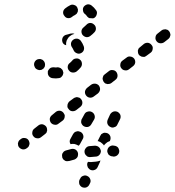

<svg xmlns="http://www.w3.org/2000/svg" viewBox="-20 -589 800 879"><path d="M213 -279Q207 -276 203 -270Q202 -269 201 -267Q200 -265 199 -263Q199 -261 199 -258Q198 -248 204 -240Q211 -232 221 -231Q229 -230 236 -230Q241 -230 246 -231Q251 -231 256 -233Q260 -235 263 -239Q267 -243 268 -247Q270 -252 270 -257Q269 -262 267 -267Q265 -271 261 -274Q258 -278 253 -279Q248 -281 243 -281Q240 -280 236 -280Q231 -280 226 -281Q219 -281 213 -279ZM296 -266Q302 -258 312 -257Q323 -256 331 -262Q342 -271 350 -281Q356 -289 355 -299Q354 -310 346 -316Q338 -323 327 -321Q317 -320 311 -312Q306 -306 300 -301Q291 -295 290 -284Q289 -274 296 -266ZM173 -316Q169 -318 164 -319Q159 -319 154 -318Q144 -315 139 -306Q134 -297 137 -287Q137 -286 138 -285Q139 -281 142 -277Q146 -273 150 -271Q154 -269 159 -268Q164 -268 169 -269Q174 -271 178 -274Q181 -277 184 -282Q186 -286 186 -291Q187 -296 185 -301Q185 -301 185 -301Q184 -306 180 -310Q177 -314 173 -316ZM349 -345Q359 -349 363 -358Q367 -368 363 -378Q358 -391 350 -402Q344 -410 334 -412Q323 -413 315 -407Q307 -401 305 -391Q304 -380 310 -372Q314 -366 317 -359Q321 -350 330 -346Q340 -341 349 -345ZM284 -430Q288 -431 292 -432Q297 -433 302 -435Q307 -436 312 -436Q316 -436 321 -434Q319 -433 318 -433Q309 -431 302 -425Q294 -420 290 -412Q284 -404 283 -394Q282 -388 283 -382Q276 -383 271 -388Q266 -393 265 -400Q263 -410 268 -419Q274 -428 284 -430ZM358 -429Q365 -421 375 -419Q385 -418 393 -424Q405 -433 413 -442Q420 -450 419 -460Q418 -471 410 -477Q403 -484 392 -484Q382 -483 375 -475Q370 -470 363 -464Q355 -458 353 -448Q352 -437 358 -429ZM360 -541Q358 -551 364 -559Q371 -567 381 -569Q391 -570 399 -564Q411 -555 420 -542Q426 -534 423 -524Q421 -514 413 -508Q411 -507 409 -506Q407 -505 406 -505Q398 -506 391 -506Q390 -506 389 -506Q386 -507 383 -510Q380 -512 378 -515Q374 -521 370 -524Q361 -530 360 -541ZM336 -535Q337 -540 337 -545Q336 -549 334 -554Q330 -563 320 -566Q310 -570 301 -565Q289 -559 279 -551Q270 -544 269 -534Q268 -524 275 -516Q281 -507 291 -506Q302 -505 310 -512Q316 -517 323 -520Q328 -523 331 -526Q334 -530 336 -535ZM62 67Q62 72 63 77Q64 81 67 85Q74 93 84 95Q94 96 102 90L106 87Q110 84 112 80Q114 76 115 71Q116 66 114 61Q113 56 110 52Q104 44 94 43Q83 41 75 48L72 50Q68 53 65 58Q63 62 62 67ZM133 35Q139 43 149 44Q159 46 168 39L186 25Q190 22 193 18Q195 13 196 8Q196 4 195 -1Q194 -6 191 -10Q184 -18 174 -20Q164 -21 156 -15L137 0Q129 6 128 16Q126 27 133 35ZM213 -27Q220 -19 230 -18Q240 -16 248 -23L267 -37Q271 -40 273 -44Q276 -49 276 -54Q277 -59 276 -63Q274 -68 271 -72Q265 -80 255 -82Q244 -83 236 -77L218 -62Q210 -56 208 -46Q207 -36 213 -27ZM289 -108Q288 -103 289 -98Q291 -93 294 -90Q300 -81 310 -80Q321 -79 329 -85L347 -99Q356 -106 357 -116Q358 -126 352 -134Q349 -138 345 -141Q340 -143 335 -144Q330 -145 326 -143Q321 -142 317 -139L298 -125Q294 -122 292 -117Q289 -113 289 -108ZM374 -152Q381 -143 391 -142Q401 -141 409 -147L428 -161Q436 -168 438 -178Q439 -188 433 -197Q426 -205 416 -206Q406 -207 397 -201L379 -187Q371 -180 369 -170Q368 -160 374 -152ZM450 -232Q449 -227 451 -223Q452 -218 455 -214Q458 -210 462 -207Q467 -205 472 -204Q477 -204 481 -205Q486 -206 490 -209L509 -224Q517 -230 518 -240Q519 -250 513 -259Q507 -267 497 -268Q486 -270 478 -263L460 -249Q456 -246 453 -242Q451 -237 450 -232ZM536 -276Q542 -268 552 -267Q562 -265 571 -272L589 -286Q597 -292 599 -302Q600 -313 594 -321Q587 -329 577 -330Q567 -332 559 -325L540 -311Q532 -305 531 -295Q529 -284 536 -276ZM611 -357Q611 -352 612 -347Q613 -342 616 -338Q619 -334 624 -332Q628 -329 633 -329Q638 -328 643 -329Q647 -331 651 -334L670 -348Q678 -354 679 -365Q681 -375 674 -383Q668 -391 658 -393Q647 -394 639 -388L621 -373Q617 -370 614 -366Q612 -362 611 -357ZM697 -400Q703 -392 713 -391Q724 -390 732 -396L750 -410Q754 -413 757 -418Q759 -422 760 -427Q761 -432 759 -436Q758 -441 755 -445Q752 -449 748 -452Q743 -454 738 -455Q733 -455 729 -454Q724 -453 720 -450L701 -435Q693 -429 692 -419Q690 -409 697 -400ZM343 254Q345 258 348 262Q352 266 356 268Q366 272 375 269Q385 265 389 256L392 250Q397 241 393 231Q389 221 380 217Q371 212 361 216Q351 219 347 229L344 234Q342 239 342 244Q342 249 343 254ZM381 174Q382 179 386 182Q389 186 393 188Q403 193 413 189Q422 186 427 176L438 152Q439 150 439 148Q440 147 440 145Q438 146 437 147Q428 150 419 151Q407 152 396 153Q389 153 383 152L381 155Q379 159 379 164Q379 169 381 174ZM334 131Q337 126 337 121Q338 117 337 112Q335 102 326 96Q317 91 307 93Q292 97 281 100Q276 102 272 105Q269 109 266 113Q264 118 264 122Q264 127 265 132Q267 137 270 141Q273 144 278 147Q282 149 287 149Q292 149 297 148Q306 145 319 142Q323 141 327 138Q331 135 334 131ZM435 120Q439 116 440 112Q442 107 442 102Q441 97 439 93Q437 88 433 85Q429 81 425 80Q420 78 415 78Q402 79 389 80Q379 81 373 89Q366 97 367 107Q367 112 370 117Q372 121 376 124Q379 128 384 129Q389 131 394 130Q406 129 418 128Q423 128 427 126Q432 124 435 120ZM518 121Q522 117 524 113Q526 108 526 103Q526 98 524 94Q523 89 519 85Q516 82 511 80Q507 78 502 78L497 77Q487 77 479 84Q472 91 471 102Q471 107 473 111Q475 116 478 120Q482 123 486 125Q491 127 496 127L500 128Q505 128 510 126Q515 124 518 121ZM303 46 315 24Q318 20 321 17Q325 14 330 13Q335 11 340 12Q345 13 349 15Q358 20 361 30Q364 40 358 49L346 71Q345 73 343 75Q342 77 340 78Q339 78 338 77Q329 72 320 70Q311 69 303 71Q299 65 299 58Q299 52 303 46ZM427 57Q427 57 427 57Q427 57 427 57L439 33Q441 29 444 25Q448 22 453 20Q457 18 462 19Q467 19 472 21Q481 25 485 35Q488 45 484 54L483 57Q481 57 480 58Q471 61 464 68Q459 72 456 77Q453 72 448 68Q441 61 432 58Q429 58 427 57ZM485 -8Q490 -5 495 -5Q500 -5 504 -7Q509 -8 513 -12Q516 -15 518 -20L530 -44Q534 -53 531 -63Q527 -72 518 -77Q508 -81 499 -78Q489 -74 484 -65L473 -41Q469 -31 472 -22Q476 -12 485 -8ZM352 -26Q354 -21 357 -17Q360 -13 364 -11Q373 -6 383 -8Q393 -11 398 -20L411 -42Q416 -51 413 -61Q410 -71 401 -76Q392 -81 382 -78Q372 -76 367 -67L355 -45Q352 -41 352 -36Q351 -31 352 -26Z"/></svg>

Font: FRB American Cursive Guidelines Dashed Black
Style: Bold Italic
Weight: 900
Italic angle: -25°
Version: Version 2.0;Modular Font Editor K font №1